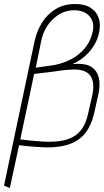

<svg xmlns="http://www.w3.org/2000/svg" viewBox="-23 -723 517 956"><path d="M150 -522 -3 201 26 213 72 0Q86 2 106 4Q126 6 147 7.5Q168 9 184.5 10Q201 11 210 11Q262 11 302 1Q342 -9 371 -30.5Q400 -52 419 -86.5Q438 -121 448 -169L467 -254Q477 -301 469 -335.5Q461 -370 434 -388.5Q407 -407 358 -405L338 -404Q376 -421 403 -446Q430 -471 446 -498.5Q462 -526 468 -551Q480 -596 469.5 -630Q459 -664 429 -683.5Q399 -703 352 -703Q296 -703 254.5 -678Q213 -653 187 -611.5Q161 -570 150 -522ZM183 -523Q191 -562 213.5 -595.5Q236 -629 270 -650.5Q304 -672 346 -672Q383 -672 407 -656Q431 -640 438.5 -613Q446 -586 435 -552Q426 -519 407 -493Q388 -467 362.5 -448Q337 -429 306 -416.5Q275 -404 241 -398L155 -386ZM78 -29 147 -355 240 -366Q258 -369 277 -371.5Q296 -374 314 -375.5Q332 -377 346 -377Q377 -377 397.5 -368.5Q418 -360 428.5 -343.5Q439 -327 441 -304Q443 -281 437 -251L418 -167Q412 -137 400.5 -109.5Q389 -82 367.5 -61Q346 -40 310 -28.5Q274 -17 218 -17Q203 -17 184 -18.5Q165 -20 146 -21.5Q127 -23 111.5 -25Q96 -27 86.5 -28Q77 -29 78 -29Z"/></svg>

Font: Advent Pro ExtraLight
Style: Italic
Weight: 250
Italic angle: -12°
Version: Version 3.000